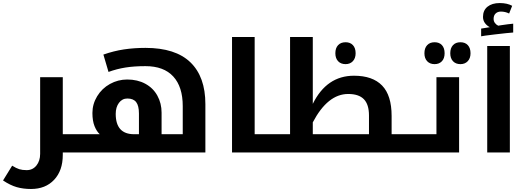

<svg xmlns="http://www.w3.org/2000/svg" viewBox="-60 -1003 3474 1263"><path d="M482.9 -120.1Q487.8 -120.1 487.8 -116.2V-4.9Q487.8 0 482.9 0H353V16.1Q353 119.1 296.1 179.7Q239.3 240.2 144 240.2Q92.8 240.2 50 228Q7.3 215.8 -40 184.1L20 86.9Q46.4 103.5 66.7 109.9Q86.9 116.2 115.2 116.2Q155.3 116.2 179.7 85.7Q204.1 55.2 204.1 8.8V-495.1H353V-120.1Z M854 -120.1V-255.9Q854 -307.6 835.7 -331.3Q817.4 -355 777.8 -355Q743.7 -355 722.4 -326.4Q701.2 -297.9 701.2 -253.9Q701.2 -120.1 822.3 -120.1ZM473.1 0Q468.3 0 468.3 -4.9V-116.2Q468.3 -120.1 473.1 -120.1H596.2Q575.7 -138.7 561.8 -173.3Q547.9 -208 547.9 -259.8Q547.9 -318.4 579.1 -369.9Q610.4 -421.4 663.3 -450.7Q716.3 -480 776.9 -480Q844.7 -480 896.2 -451.9Q947.8 -423.8 975.3 -373.5Q1002.9 -323.2 1002.9 -262.2V-120.1H1142.1V-305.2Q1142.1 -432.1 1079.6 -500Q1017.1 -567.9 897 -567.9Q822.3 -567.9 765.4 -558.8Q708.5 -549.8 653.8 -529.8L620.1 -644Q689 -668 755.4 -678Q821.8 -688 897 -688Q1094.2 -688 1192.6 -593Q1291 -498 1291 -317.9V0Z M1740.2 -120.1Q1745.1 -120.1 1745.1 -116.2V-4.9Q1745.1 0 1740.2 0H1466.3V-759.8H1615.2V-120.1Z M1730.5 0Q1725.6 0 1725.6 -4.9V-116.2Q1725.6 -120.1 1730.5 -120.1H1848.1V-759.8H1997.6V-319.8Q2088.9 -504.9 2268.6 -504.9Q2391.1 -504.9 2453.6 -440.2Q2516.1 -375.5 2516.1 -240.2V-120.1H2646.5Q2651.4 -120.1 2651.4 -116.2V-4.9Q2651.4 0 2646.5 0ZM2367.2 -120.1V-243.2Q2367.2 -315.9 2333.7 -350.3Q2300.3 -384.8 2230.5 -384.8Q2095.7 -384.8 1997.6 -198.2V-120.1ZM2213.4 -581.1Q2182.1 -581.1 2164.1 -600.3Q2146 -619.6 2146 -652.8Q2146 -686.5 2163.8 -705.8Q2181.6 -725.1 2213.4 -725.1Q2243.7 -725.1 2261.5 -706.1Q2279.3 -687 2279.3 -652.8Q2279.3 -619.6 2261 -600.3Q2242.7 -581.1 2213.4 -581.1Z M2636.2 0Q2631.3 0 2631.3 -4.9V-116.2Q2631.3 -120.1 2636.2 -120.1H2811V-495.1H2960V0ZM2798.8 -581.1Q2768.1 -581.1 2750 -600.3Q2731.9 -619.6 2731.9 -652.8Q2731.9 -686.5 2749.8 -705.8Q2767.6 -725.1 2798.8 -725.1Q2829.6 -725.1 2847.2 -706.1Q2864.7 -687 2864.7 -652.8Q2864.7 -618.7 2846.7 -599.9Q2828.6 -581.1 2798.8 -581.1ZM2968.8 -581.1Q2938 -581.1 2919.9 -600.3Q2901.9 -619.6 2901.9 -652.8Q2901.9 -686.5 2919.7 -705.8Q2937.5 -725.1 2968.8 -725.1Q3000 -725.1 3017.6 -705.8Q3035.2 -686.5 3035.2 -652.8Q3035.2 -619.6 3016.8 -600.3Q2998.5 -581.1 2968.8 -581.1Z M3145 -700.2H3293.9V0H3145ZM3105 -814.9 3162.1 -824.2Q3142.6 -834 3129.9 -851.3Q3117.2 -868.7 3117.2 -892.1Q3117.2 -935.1 3147 -959Q3176.8 -982.9 3227.1 -982.9Q3276.4 -982.9 3309.1 -964.8L3289.1 -914.1Q3263.7 -926.8 3234.9 -926.8Q3213.4 -926.8 3200.2 -914.1Q3187 -901.4 3187 -878.9Q3187 -863.3 3195.8 -851.6Q3204.6 -839.8 3217.3 -834L3234.9 -836.9Q3285.6 -844.7 3315.9 -847.2V-789.1Q3280.3 -786.6 3198 -776.9Q3115.7 -767.1 3105 -764.2Z"/></svg>

Font: Noto Sans Kufi Arabic
Style: Bold
Weight: 700
Designer: Monotype Design team
Foundry: Monotype Imaging Inc.
Version: Version 1.02